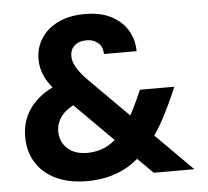

<svg xmlns="http://www.w3.org/2000/svg" viewBox="-52 -767 902 833"><g transform="rotate(-5 399.5 -350.5)"><path d="M585 0 212 -373Q166 -418 148 -456Q130 -494 130 -534Q130 -583 155.5 -623.5Q181 -664 229.5 -688Q278 -712 347 -712Q417 -712 463.5 -687Q510 -662 533.5 -621.5Q557 -581 557 -532H415Q414 -565 394 -581.5Q374 -598 345 -598Q311 -598 292 -580.5Q273 -563 273 -535Q273 -513 286.5 -488.5Q300 -464 329 -433L762 0ZM294 11Q217 11 160.5 -15.5Q104 -42 73.5 -90.5Q43 -139 43 -204Q43 -254 63.5 -297Q84 -340 126 -373.5Q168 -407 230 -427L283 -443L347 -351L302 -337Q244 -319 216 -287Q188 -255 188 -214Q188 -185 202 -161.5Q216 -138 242 -124.5Q268 -111 305 -111Q357 -111 398 -134.5Q439 -158 475 -210Q492 -232 507.5 -260.5Q523 -289 539 -324L557 -364H707L676 -295Q653 -245 628.5 -203Q604 -161 577 -128Q521 -56 452 -22.5Q383 11 294 11Z"/></g></svg>

Font: DM Sans 12pt Black
Style: Regular
Weight: 900
Version: Version 4.004;gftools[0.9.30]